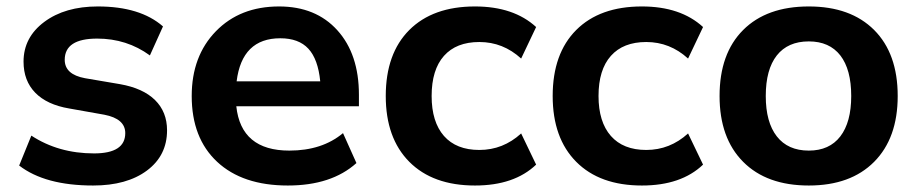

<svg xmlns="http://www.w3.org/2000/svg" viewBox="-20 -570 2871 601"><path d="M271.5 10.7Q121.1 10.7 40 -51.8L78.1 -145.5Q163.1 -89.8 274.4 -89.8Q372.1 -89.8 372.1 -153.3Q372.1 -198.2 306.6 -210.9L196.3 -230.5Q127 -242.2 90.3 -279.8Q53.7 -317.4 53.7 -377Q53.7 -453.1 118.7 -501.5Q183.6 -549.8 286.1 -549.8Q418.9 -549.8 490.2 -487.3L449.2 -396.5Q377 -449.2 284.2 -449.2Q182.6 -449.2 182.6 -382.8Q182.6 -336.9 246.1 -325.2L355.5 -306.6Q427.7 -293.9 465.3 -256.8Q502.9 -219.7 502.9 -162.1Q502.9 -83 439.9 -36.1Q377 10.7 271.5 10.7Z M880.9 10.7Q739.3 10.7 659.7 -63.5Q580.1 -137.7 580.1 -269.5Q580.1 -394.5 655.8 -472.2Q731.4 -549.8 853.5 -549.8Q968.8 -549.8 1036.1 -475.1Q1103.5 -400.4 1103.5 -273.4V-237.3H719.7Q734.4 -98.6 885.7 -98.6Q988.3 -98.6 1053.7 -153.3L1095.7 -59.6Q1017.6 10.7 880.9 10.7ZM720.7 -315.4H982.4Q975.6 -384.8 945.3 -417.5Q915 -450.2 857.4 -450.2Q737.3 -450.2 720.7 -315.4Z M1466.8 10.7Q1335 10.7 1261.2 -63.5Q1187.5 -137.7 1187.5 -269.5Q1187.5 -402.3 1261.2 -476.1Q1335 -549.8 1466.8 -549.8Q1587.9 -549.8 1658.2 -485.4L1611.3 -386.7Q1554.7 -438.5 1480.5 -438.5Q1408.2 -438.5 1369.6 -395Q1331.1 -351.6 1331.1 -269.5Q1331.1 -188.5 1369.6 -144.5Q1408.2 -100.6 1480.5 -100.6Q1554.7 -100.6 1611.3 -152.3L1658.2 -54.7Q1589.8 10.7 1466.8 10.7Z M1989.3 10.7Q1857.4 10.7 1783.7 -63.5Q1710 -137.7 1710 -269.5Q1710 -402.3 1783.7 -476.1Q1857.4 -549.8 1989.3 -549.8Q2110.4 -549.8 2180.7 -485.4L2133.8 -386.7Q2077.1 -438.5 2002.9 -438.5Q1930.7 -438.5 1892.1 -395Q1853.5 -351.6 1853.5 -269.5Q1853.5 -188.5 1892.1 -144.5Q1930.7 -100.6 2002.9 -100.6Q2077.1 -100.6 2133.8 -152.3L2180.7 -54.7Q2112.3 10.7 1989.3 10.7Z M2511.7 10.7Q2379.9 10.7 2306.2 -63.5Q2232.4 -137.7 2232.4 -269.5Q2232.4 -402.3 2306.2 -476.1Q2379.9 -549.8 2511.7 -549.8Q2642.6 -549.8 2716.3 -476.1Q2790 -402.3 2790 -269.5Q2790 -137.7 2716.3 -63.5Q2642.6 10.7 2511.7 10.7ZM2377 -269.5Q2377 -187.5 2411.6 -143.1Q2446.3 -98.6 2511.7 -98.6Q2576.2 -98.6 2610.4 -143.1Q2644.5 -187.5 2644.5 -269.5Q2644.5 -352.5 2610.4 -396.5Q2576.2 -440.4 2511.7 -440.4Q2446.3 -440.4 2411.6 -396.5Q2377 -352.5 2377 -269.5Z"/></svg>

Font: Min Sans Bold
Style: Regular
Weight: 700
Designer: Jinseong-Kim, NotoSansCJK, Nunito
Foundry: Jinseong-Kim
Version: Version 1.400;Glyphs 3.1.2 (3151)